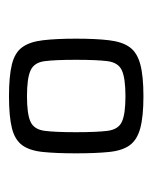

<svg xmlns="http://www.w3.org/2000/svg" viewBox="24 -760 339 427"><g transform="rotate(90 193.5 -546.5)"><path d="M194 -397Q149 -397 123 -403.5Q97 -410 85 -426.5Q73 -443 69.5 -472.5Q66 -502 66 -546Q66 -590 69.5 -619.5Q73 -649 85 -665.5Q97 -682 123 -689Q149 -696 194 -696Q239 -696 265 -689Q291 -682 303 -665.5Q315 -649 318 -619.5Q321 -590 321 -546Q321 -502 318 -472.5Q315 -443 303 -426.5Q291 -410 265 -403.5Q239 -397 194 -397ZM194 -437Q234 -437 251 -445Q268 -453 271 -476.5Q274 -500 274 -546Q274 -592 271 -616Q268 -640 251 -648Q234 -656 194 -656Q154 -656 136.5 -648Q119 -640 116 -616Q113 -592 113 -546Q113 -500 116 -476.5Q119 -453 136.5 -445Q154 -437 194 -437Z"/></g></svg>

Font: Saira Thin Light
Style: Regular
Weight: 300
Version: Version 1.101